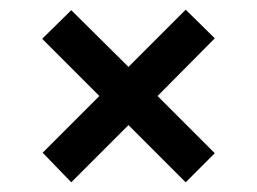

<svg xmlns="http://www.w3.org/2000/svg" viewBox="-20 -450 530 396"><path d="M127 -74 68 -135 185 -252 67 -370 127 -429 245 -312 363 -430 423 -371 305 -252 423 -134 363 -74 245 -192Z"/></svg>

Font: Saira Medium
Style: Regular
Weight: 500
Designer: Hector Gatti with collaboration of the Omnibus-Type team
Foundry: Omnibus-Type
Version: Version 1.100; ttfautohint (v1.8.3)